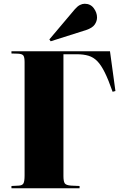

<svg xmlns="http://www.w3.org/2000/svg" viewBox="-20 -1003 653 1023"><path d="M41 0V-12L80 -14Q99 -15 105 -26Q111 -37 111 -69V-672Q111 -698 104.5 -707Q98 -716 76 -717L41 -718V-730H566L595 -518L580 -514Q558 -577 538.5 -616.5Q519 -656 498.5 -677Q478 -698 451.5 -706Q425 -714 389 -714H318V-65Q318 -38 324.5 -27Q331 -16 359 -14L404 -12V0ZM250 -783 243 -793 379 -954Q393 -970 406 -976.5Q419 -983 431 -983Q462 -983 479.5 -959.5Q497 -936 497 -910Q497 -890 484.5 -872Q472 -854 439 -843Z"/></svg>

Font: Literata 72pt ExtraBold
Style: Regular
Weight: 800
Designer: Latin by Veronika Burian and Jose Scaglione. Greek by Irene Vlachou. Cyrillic by Vera Evstafieva.
Foundry: TypeTogether
Version: Version 3.002